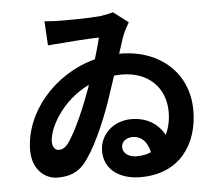

<svg xmlns="http://www.w3.org/2000/svg" viewBox="-56 -850 1112 963"><g transform="rotate(-5 500.0 -368.0)"><path d="M603 -56C562 -56 534 -78 534 -107C534 -137 560 -154 591 -154C630 -154 663 -129 676 -70C655 -61 631 -56 603 -56ZM390 -418C364 -345 307 -205 263 -148C247 -127 231 -122 216 -122C200 -122 185 -137 185 -165C185 -234 258 -368 395 -434ZM560 -576C570 -607 579 -634 585 -653C595 -682 610 -709 622 -729L547 -786C528 -780 502 -775 480 -772C420 -767 311 -766 272 -767C255 -767 229 -768 201 -771L208 -649C277 -655 412 -665 466 -666C459 -637 449 -600 436 -559C228 -504 73 -321 73 -131C73 -35 136 16 199 16C262 16 301 -3 332 -38C386 -100 443 -229 482 -340C496 -382 511 -427 525 -469C538 -470 550 -471 563 -471C698 -471 782 -386 782 -264C782 -224 774 -184 757 -150C727 -206 671 -244 591 -244C500 -244 432 -178 432 -97C432 -2 510 50 615 50C815 50 906 -96 906 -261C906 -446 768 -576 564 -576Z"/></g></svg>

Font: Genne Gothic Bold
Style: Regular
Weight: 700
Designer: Ryoko NISHIZUKA (kana & ideographs); Paul D. Hunt (Latin, Greek & Cyrillic); Wenlong ZHANG (bopomofo); Sandoll Communica
Foundry: Adobe Systems Incorporated
Version: Version 1.004;PS 1.004;hotconv 16.6.51;makeotf.lib2.5.65220